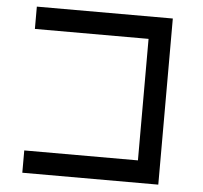

<svg xmlns="http://www.w3.org/2000/svg" viewBox="-51 -738 854 806"><g transform="rotate(5 376.5 -335.0)"><path d="M551 -591V-79H72V15H645V-685H72V-591Z"/></g></svg>

Font: コーポレート・ロゴ ver3 Medium
Style: Regular
Weight: 500
Designer: [KANA_main] LOGOTYPE.JP [Source Han Sans] Ryoko NISHIZUKA 西塚涼子 (kana, bopomofo & ideographs); Paul D. Hunt (Latin, Greek
Version: Version 12.001;FEAKit 1.0